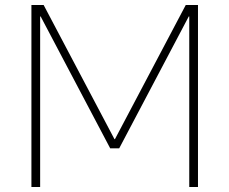

<svg xmlns="http://www.w3.org/2000/svg" viewBox="-20 -750 920 770"><path d="M106 0V-730H155L439 -192H441L725 -730H774V0H739V-684H737L458 -155H422L143 -684H141V0Z"/></svg>

Font: M PLUS 1 Thin ExtraLight
Style: Regular
Weight: 250
Version: Version 1.001